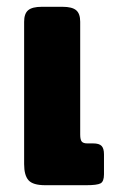

<svg xmlns="http://www.w3.org/2000/svg" viewBox="-20 -545 357 565"><path d="M51 -62V-481Q51 -505 63 -515Q75 -525 103 -525H164Q192 -525 204 -515Q216 -505 216 -481V-149Q216 -134 220.5 -128.5Q225 -123 237 -123H254Q272 -123 279 -115.5Q286 -108 286 -91V-32Q286 -11 276 -5.5Q266 0 234 0H113Q77 0 64 -14.5Q51 -29 51 -62Z"/></svg>

Font: Mitr Medium
Style: Regular
Weight: 500
Designer: Thanarat Vachiruckul
Foundry: Cadson Demak
Version: Version 1.003